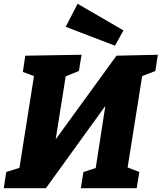

<svg xmlns="http://www.w3.org/2000/svg" viewBox="-31 -997 856 1017"><path d="M805 -707 792 -621 722 -594 645 -110 707 -86 693 0H397L411 -86L476 -107L527 -436L212 0H-11L2 -86L72 -108L149 -594L90 -616L103 -702L401 -707L387 -621L317 -593L264 -259L586 -702ZM623 -836 578 -755 317 -855 380 -977Z"/></svg>

Font: Bitter Pro ExtraBold
Style: Italic
Weight: 800
Italic angle: -9°
Designer: Sol Matas, and Bitter project Authors
Foundry: Sol Matas
Version: Version 1.010